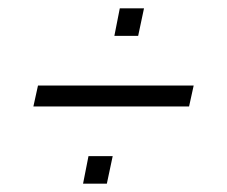

<svg xmlns="http://www.w3.org/2000/svg" viewBox="-20 -483 543 460"><path d="M60 -228 71 -278H444L433 -228ZM179 -43 192 -109H250L236 -43ZM254 -397 267 -463H325L311 -397Z"/></svg>

Font: Saira SemiCondensed Light
Style: Italic
Weight: 300
Width: 4
Italic angle: -12°
Designer: Hector Gatti with collaboration of the Omnibus-Type team
Foundry: Omnibus-Type
Version: Version 1.101